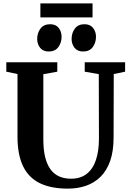

<svg xmlns="http://www.w3.org/2000/svg" viewBox="-20 -1113 774 1141"><path d="M383.5 8Q283.5 8 217 -24.2Q150.5 -56.5 117.2 -125Q84 -193.5 84 -301V-673L17.5 -687V-743H320.5V-687L237.5 -672V-285.5Q237.5 -224.5 248.2 -180.2Q259 -136 279.8 -107.2Q300.5 -78.5 331.2 -64.8Q362 -51 402.5 -51Q458.5 -51 495.2 -79.8Q532 -108.5 550 -162Q568 -215.5 568 -289L567 -672.5L483.5 -687V-743H723.5V-687L656 -673L655 -296Q655 -214.5 634.8 -156.8Q614.5 -99 577.5 -62.5Q540.5 -26 491 -9Q441.5 8 383.5 8ZM269 -807Q235.5 -807 218.2 -829.2Q201 -851.5 201 -881.5Q201 -917 220.5 -943Q240 -969 277.5 -969H278.5Q312 -969 329 -946.8Q346 -924.5 346 -894.5Q346 -859.5 326.8 -833.2Q307.5 -807 270 -807ZM473 -807Q440 -807 422.8 -829.2Q405.5 -851.5 405.5 -881.5Q405.5 -917 424.8 -943Q444 -969 481.5 -969H482.5Q516 -969 533.2 -946.8Q550.5 -924.5 550.5 -894.5Q550.5 -859.5 531.2 -833.2Q512 -807 474 -807ZM530 -1093V-1009.5H220V-1093Z"/></svg>

Font: Merriweather 36pt
Style: Bold
Weight: 700
Designer: Eben Sorkin
Foundry: Eben Sorkin
Version: Version 2.100